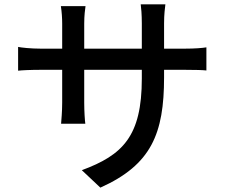

<svg xmlns="http://www.w3.org/2000/svg" viewBox="-20 -806 1040 880"><path d="M732 -452V-486H827C875 -486 910 -485 926 -483V-589C907 -586 875 -583 826 -583H732V-699C732 -739 736 -771 738 -786H625C627 -772 630 -739 630 -699V-583H366V-698C366 -735 370 -765 372 -778H259C263 -752 265 -723 265 -698V-583H167C121 -583 76 -588 63 -591V-482C79 -484 120 -486 167 -486H265V-336C265 -294 261 -253 260 -239H371C369 -253 366 -295 366 -336V-486H630V-446C630 -181 542 -95 355 -26L440 54C674 -51 732 -194 732 -452Z"/></svg>

Font: Source Han Sans JP Medium
Style: Regular
Weight: 500
Designer: Ryoko NISHIZUKA 西塚涼子 (kana, bopomofo & ideographs); Paul D. Hunt (Latin, Greek & Cyrillic); Sandoll Communications 산돌커뮤니
Foundry: Adobe
Version: Version 2.002;hotconv 1.0.116;makeotfexe 2.5.65601